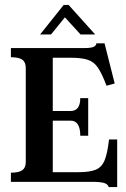

<svg xmlns="http://www.w3.org/2000/svg" viewBox="-20 -734 509 775"><path d="M24 -37Q56 -37 70 -47Q84 -57 84 -80V-460Q84 -483 70 -493Q56 -503 24 -503V-540H320Q346 -540 357 -544.5Q368 -549 369 -559H402L443 -397L410 -388Q392 -436 375.5 -460.5Q359 -485 333.5 -493Q308 -501 264 -501H193V-286H265Q304 -286 304 -338H336V-186H304Q304 -247 265 -247H193V-39H297Q342 -39 366.5 -49Q391 -59 402.5 -87.5Q414 -116 420 -171H453V21H419Q415 9 400 4.5Q385 0 350 0H24ZM186 -595H142L237 -714H257L364 -595H305L242 -664Z"/></svg>

Font: Girassol
Style: Regular
Weight: 400
Width: 3
Designer: Liam Spradlin
Version: Version 1.004